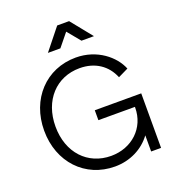

<svg xmlns="http://www.w3.org/2000/svg" viewBox="-175 -1130 1145 1274"><g transform="rotate(-20 398.0 -493.5)"><path d="M418 12C525 12 619 -36 676 -114V0H746V-385H418V-315H676V-310C676 -166 564 -63 418 -63C253 -63 136 -187 136 -372C136 -557 253 -682 418 -682C527 -682 607 -627 644 -536L716 -571C679 -664 569 -757 418 -757C208 -757 56 -595 56 -372C56 -149 208 12 418 12ZM256 -849H344L418 -940L493 -849H581L460 -999H376Z"/></g></svg>

Font: Mluvka
Style: Regular
Weight: 400
Designer: Modified by Jiří Krblich, Original typeface by Gumpita Rahayu
Foundry: Gumpita Rahayu & Jiří Krblich
Version: Version 2.000;Glyphs 3.1.1 (3134)